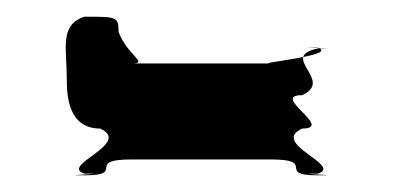

<svg xmlns="http://www.w3.org/2000/svg" viewBox="-20 -404 482 230"><path d="M60 -310C60 -291 61 -250 100 -250C139 -232 51 -206 81 -196C120 -196 43 -194 82 -194C132 -194 81 -213 138 -213H304C361 -213 310 -194 360 -194C399 -194 322 -196 361 -196C391 -206 303 -232 342 -250C381 -250 303 -290 342 -290C381 -308 313 -336 361 -346C400 -346 321 -347 360 -347C389 -338 283 -328 304 -328H138C159 -328 132 -338 122 -366C122 -384 120 -384 81 -384C51 -374 60 -346 60 -310Z"/></svg>

Font: Hussar Przerywany
Style: Regular
Weight: 400
Foundry: Cannot Into Space Fonts
Version: Version 0.982